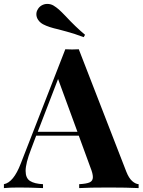

<svg xmlns="http://www.w3.org/2000/svg" viewBox="-35 -962 729 982"><path d="M674 -20V0Q614 -3 522 -3Q420 -3 370 0V-20Q408 -22 424 -29.5Q440 -37 440 -56Q440 -74 428 -104L368 -268H150L124 -199Q96 -127 96 -88Q96 -51 118.5 -36.5Q141 -22 185 -20V0Q117 -3 61 -3Q15 -3 -15 0V-20Q34 -29 71 -125L299 -710Q310 -709 334 -709Q358 -709 368 -710L611 -84Q624 -51 641 -36Q658 -21 674 -20ZM361 -288 262 -558 158 -288ZM301 -879Q351 -825 400 -784L393 -772Q345 -790 307.5 -800Q270 -810 263 -812Q240 -817 220 -823.5Q200 -830 185 -838Q169 -847 160 -860.5Q151 -874 151 -889Q151 -902 157 -912Q164 -926 177.5 -934Q191 -942 207 -942Q224 -942 238 -934Q253 -925 266 -913.5Q279 -902 301 -879Z"/></svg>

Font: Playfair Display SC
Style: Bold
Weight: 700
Designer: Claus Eggers Sørensen
Foundry: Claus Eggers Sørensen
Version: Version 1.200; ttfautohint (v1.6)